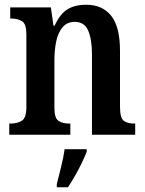

<svg xmlns="http://www.w3.org/2000/svg" viewBox="-20 -567 612 808"><path d="M19 0V-47H24Q53 -47 72 -59Q91 -71 91 -117V-423Q91 -466 73 -477.5Q55 -489 27 -489H23V-536H194L205 -459H210Q232 -508 263.5 -527.5Q295 -547 343 -547Q411 -547 448 -500.5Q485 -454 485 -353V-118Q485 -71 500.5 -59Q516 -47 545 -47H549V0H367V-338Q367 -402 351 -438.5Q335 -475 295 -475Q262 -475 243 -452Q224 -429 216.5 -392.5Q209 -356 209 -315V-113Q209 -70 226 -58.5Q243 -47 271 -47H276V0ZM219 208Q227 176 237 136Q247 96 252 61H345V71Q337 92 324 119Q311 146 295.5 173Q280 200 266 221H219Z"/></svg>

Font: Noto Serif Thai Condensed SemiBold
Style: Regular
Weight: 600
Width: 3
Designer: Monotype Design Team
Foundry: Monotype Imaging Inc.
Version: Version 2.002; ttfautohint (v1.8.4.7-5d5b)